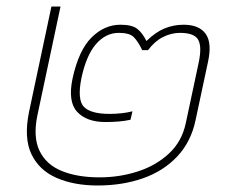

<svg xmlns="http://www.w3.org/2000/svg" viewBox="-20 -560 717 590"><path d="M280 10Q207 10 153.5 -13.5Q100 -37 76.5 -86.5Q53 -136 69 -215L138 -540H166L95 -206Q81 -139 101.5 -96.5Q122 -54 170 -34.5Q218 -15 286 -15Q347 -15 403 -33Q459 -51 499 -88Q539 -125 551 -182L590 -365Q601 -415 589.5 -437Q578 -459 533 -459Q506 -459 480.5 -446Q455 -433 435 -406H417Q404 -433 391 -446Q378 -459 345 -459Q305 -459 275 -424.5Q245 -390 230 -319Q217 -253 238 -231.5Q259 -210 317 -210Q335 -210 353.5 -212Q372 -214 387 -218L381 -192Q350 -185 304 -185Q246 -185 217 -216.5Q188 -248 203 -319Q222 -406 261.5 -445Q301 -484 350 -484Q385 -484 401 -472Q417 -460 430 -434Q459 -462 486.5 -473Q514 -484 544 -484Q592 -484 612 -456Q632 -428 619 -369L581 -191Q567 -124 524.5 -79Q482 -34 419 -12Q356 10 280 10Z"/></svg>

Font: Kanit Thin
Style: Italic
Weight: 250
Italic angle: -12°
Designer: Katatrad Team
Foundry: CadsonDemak
Version: Version 2.000; ttfautohint (v1.8.3)